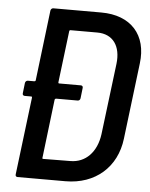

<svg xmlns="http://www.w3.org/2000/svg" viewBox="-51 -743 612 785"><g transform="rotate(5 255.0 -350.0)"><path d="M333 -700H136C131 -700 126 -696 125 -690L90 -400C90 -398 87 -396 85 -396H58C53 -396 48 -392 47 -386L42 -343C41 -337 45 -333 51 -333H78C80 -333 81 -331 81 -329L42 -10C41 -4 45 0 50 0H247C369 0 456 -76 470 -194L508 -506C523 -624 455 -700 333 -700ZM377 -204C367 -130 322 -84 260 -84L148 -83C146 -83 144 -85 145 -87L174 -329C175 -331 177 -333 179 -333H268C274 -333 278 -337 279 -343L284 -386C285 -392 281 -396 276 -396H186C184 -396 183 -398 183 -400L209 -613C209 -615 212 -617 213 -617H324C388 -617 422 -570 413 -496Z"/></g></svg>

Font: Barlow Semi Condensed Medium
Style: Italic
Weight: 500
Width: 4
Italic angle: -7°
Designer: Jeremy Tribby
Foundry: Tribby Type
Version: Version 1.422;hotconv 1.0.109;makeotfexe 2.5.65596